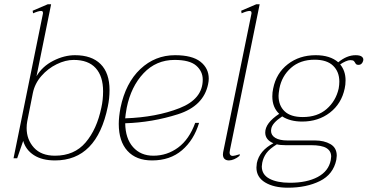

<svg xmlns="http://www.w3.org/2000/svg" viewBox="-20 -737 1712 894"><path d="M88 -81 60 0H43L180 -674V-678Q180 -686 171 -686Q159 -686 134 -675L132 -687L202 -717H218L150 -382Q177 -428 228 -454Q279 -480 329 -480Q407 -480 448.5 -438.5Q490 -397 490 -318Q490 -278 482 -241Q431 10 236 10Q176 10 138 -14.5Q100 -39 88 -81ZM452 -236Q460 -272 460 -312Q460 -382 425.5 -420Q391 -458 323 -458Q285 -458 244 -438Q203 -418 172.5 -383Q142 -348 133 -304L107 -173Q104 -157 104 -141Q104 -87 138 -49.5Q172 -12 236 -12Q326 -12 378.5 -73.5Q431 -135 452 -236Z M563 -163Q564 -92 599.5 -52Q635 -12 694 -12Q758 -12 809.5 -50Q861 -88 889 -165H907Q883 -85 827.5 -37.5Q772 10 688 10Q614 10 573.5 -34.5Q533 -79 533 -160Q533 -192 541 -235Q565 -351 633.5 -415.5Q702 -480 795 -480Q875 -480 913.5 -449.5Q952 -419 952 -371Q952 -359 949 -345Q928 -243 808.5 -205Q689 -167 563 -163ZM924 -366Q924 -405 893.5 -431.5Q863 -458 793 -458Q707 -458 648.5 -396Q590 -334 570 -235Q564 -201 563 -186Q708 -191 816 -233.5Q924 -276 924 -366Z M1018 -18Q1018 -24 1019 -28L1151 -674V-678Q1151 -686 1142 -686Q1130 -686 1105 -675L1103 -687L1173 -717H1189L1051 -40Q1049 -30 1049 -27Q1049 -11 1064 -11Q1071 -11 1097 -19L1095 -11Q1083 -1 1070 4.5Q1057 10 1046 10Q1033 10 1025.5 3Q1018 -4 1018 -18Z M1671 -454Q1669 -446 1663.5 -440.5Q1658 -435 1649 -435Q1639 -435 1635.5 -441.5Q1632 -448 1628 -452.5Q1624 -457 1611 -457Q1602 -457 1588.5 -451Q1575 -445 1564 -437Q1589 -407 1589 -363Q1589 -342 1585 -325Q1570 -254 1516 -212.5Q1462 -171 1387 -171Q1331 -171 1294 -195Q1247 -164 1243 -137Q1242 -134 1242 -128Q1242 -107 1262 -95Q1282 -83 1318 -83H1446Q1489 -83 1518.5 -66Q1548 -49 1548 -12Q1548 -7 1546 7Q1532 75 1469.5 106Q1407 137 1320 137Q1255 137 1214.5 112.5Q1174 88 1174 43Q1174 36 1176 22Q1188 -36 1253 -70Q1215 -86 1215 -120Q1215 -164 1280 -207Q1248 -237 1248 -288Q1248 -308 1252 -325Q1266 -396 1320 -438Q1374 -480 1450 -480Q1517 -480 1555 -447Q1595 -480 1636 -480Q1657 -480 1665.5 -472.5Q1674 -465 1671 -454ZM1560 -357Q1560 -403 1531 -431Q1502 -459 1445 -459Q1378 -459 1335 -421Q1292 -383 1281 -325Q1277 -301 1277 -291Q1277 -246 1305 -219Q1333 -192 1390 -192Q1458 -192 1501 -229.5Q1544 -267 1557 -325Q1560 -342 1560 -357ZM1269 -65Q1235 -44 1220.5 -24Q1206 -4 1201 21Q1199 33 1199 38Q1199 76 1234.5 95Q1270 114 1330 114Q1409 114 1459.5 87Q1510 60 1520 9Q1522 -3 1522 -8Q1522 -34 1500 -47.5Q1478 -61 1428 -61H1309Q1284 -61 1269 -65Z"/></svg>

Font: Taviraj Thin
Style: Italic
Weight: 250
Italic angle: -12°
Designer: Katatrad Team
Foundry: CadsonDemak
Version: Version 1.001